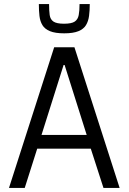

<svg xmlns="http://www.w3.org/2000/svg" viewBox="-20 -919 629 939"><path d="M24 0 245 -688H344L565 0H486L424 -192H162L101 0ZM183 -259H404L296 -601H291ZM294 -756Q250 -756 224.5 -766.5Q199 -777 187.5 -796Q176 -815 173 -841Q170 -867 170 -899H220Q220 -867 223 -845.5Q226 -824 241.5 -813.5Q257 -803 293 -803Q330 -803 345.5 -813.5Q361 -824 365 -845.5Q369 -867 369 -899H419Q419 -867 415.5 -841Q412 -815 400.5 -796Q389 -777 363.5 -766.5Q338 -756 294 -756Z"/></svg>

Font: Saira SemiCondensed
Style: Regular
Weight: 400
Width: 4
Designer: Hector Gatti with collaboration of the Omnibus-Type team
Foundry: Omnibus-Type
Version: Version 1.101